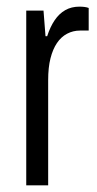

<svg xmlns="http://www.w3.org/2000/svg" viewBox="-20 -558 291 578"><path d="M59 0V-526H111L117 -449H122Q131 -477 144.5 -497Q158 -517 176.5 -527.5Q195 -538 219 -538Q228 -538 235 -537Q242 -536 247 -534V-466H221Q200 -466 182 -456.5Q164 -447 151.5 -428.5Q139 -410 132 -382.5Q125 -355 125 -317V0Z"/></svg>

Font: Archivo Condensed Light
Style: Regular
Weight: 300
Width: 3
Designer: Hector Gatti
Foundry: Omnibus-Type
Version: Version 2.001